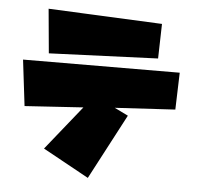

<svg xmlns="http://www.w3.org/2000/svg" viewBox="-45 -602 677 657"><g transform="rotate(5 293.5 -273.5)"><path d="M24 -375 43 -217 244 -230 122 -78 280 9 398 -215 351 -238 558 -250 562 -377ZM96 -556 110 -404 484 -419 487 -538Z"/></g></svg>

Font: Super Mario
Style: Regular
Weight: 400
Version: Version 1.0